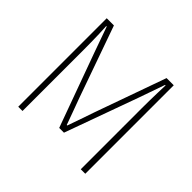

<svg xmlns="http://www.w3.org/2000/svg" viewBox="-172 -920 1114 1114"><g transform="rotate(45 385.0 -363.0)"><path d="M110 0V-726H169L324 -288Q339 -248 354 -206.5Q369 -165 384 -124H388Q403 -165 417 -206.5Q431 -248 445 -288L601 -726H660V0H623V-502Q623 -531 623.5 -563.5Q624 -596 625 -629.5Q626 -663 627 -692H623L567 -532L404 -81H365L201 -532L144 -692H140Q142 -663 143 -629.5Q144 -596 144.5 -563.5Q145 -531 145 -502V0Z"/></g></svg>

Font: Noto Sans KR Thin
Style: Regular
Weight: 100
Designer: Ryoko NISHIZUKA 西塚涼子 (kana, bopomofo & ideographs); Paul D. Hunt (Latin, Greek & Cyrillic); Sandoll Communications 산돌커뮤니
Foundry: Adobe
Version: Version 2.004-H2;hotconv 1.0.118;makeotfexe 2.5.65603